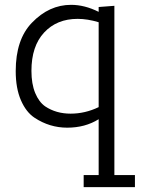

<svg xmlns="http://www.w3.org/2000/svg" viewBox="-20 -524 628 794"><path d="M326 250V200H388V-31Q332 4 258 4Q185 4 123 -37Q88 -60 66.5 -109.5Q45 -159 45 -230Q45 -361 112 -430Q183 -504 274 -504Q330 -504 388 -475V-495L453 -500V200H538V250ZM388 -81V-432Q342 -446 301 -446Q215 -446 162.5 -389.5Q110 -333 110 -231Q110 -177 125.5 -139.5Q141 -102 167 -84Q212 -54 272 -54Q332 -54 388 -81Z"/></svg>

Font: Antic Slab
Style: Regular
Weight: 400
Designer: Santiago Orozco
Foundry: Santiago Orozco
Version: Version 001.001